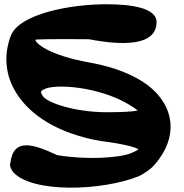

<svg xmlns="http://www.w3.org/2000/svg" viewBox="-20 -872 866 905"><path d="M32 -706C-43 -513 79 -325 319 -242C362 -227 408 -215 457 -207C572 -193 626 -175 632 -168C631 -167 622 -160 602 -152C545 -126 381 -118 249 -141C141 -191 44 -226 29 -105C24 -89 32 -75 41 -62C127 38 457 30 636 -42C666 -58 691 -75 710 -97C822 -227 803 -370 681 -467C616 -517 523 -555 409 -576C202 -612 144 -673 147 -685C149 -686 213 -689 400 -687C550 -658 718 -652 718 -768C718 -836 594 -852 482 -852C308 -852 74 -806 32 -706ZM182 -419C168 -440 173 -443 185 -450C239 -480 445 -463 583 -382C605 -369 620 -359 629 -351C606 -346 556 -343 482 -343C338 -343 204 -386 182 -419Z"/></svg>

Font: Venom Sans
Style: Bd
Weight: 700
Version: Version 1.001